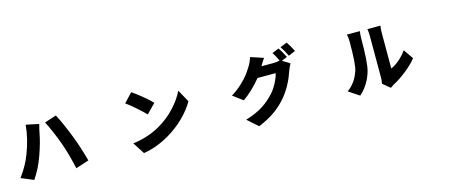

<svg xmlns="http://www.w3.org/2000/svg" viewBox="-49 -1662 6098 2547"><g transform="rotate(-15 3000.0 -389.0)"><path d="M192.4 -336.9Q268.6 -534.2 285.2 -721.7L461.9 -684.6Q440.4 -606.4 434.6 -570.3Q411.1 -440.4 352.5 -276.4Q294.9 -113.3 206.1 15.6L35.2 -55.7Q133.8 -185.5 192.4 -336.9ZM685.5 -347.7Q657.2 -427.7 614.7 -526.9Q572.3 -626 541 -683.6L703.1 -736.3Q771.5 -608.4 851.6 -402.3Q912.1 -247.1 965.8 -48.8L785.2 9.8Q735.4 -209 685.5 -347.7Z M1749 -776.4Q1805.7 -738.3 1886.2 -672.4Q1966.8 -606.4 2008.8 -560.5L1884.8 -433.6Q1844.7 -477.5 1765.6 -546.9Q1686.5 -616.2 1633.8 -653.3ZM1600.6 -112.3Q1812.5 -140.6 1974.6 -234.4Q2104.5 -308.6 2204.6 -416Q2304.7 -523.4 2357.4 -633.8L2451.2 -462.9Q2390.6 -356.4 2288.6 -256.8Q2186.5 -157.2 2061.5 -84Q1884.8 19.5 1704.1 47.9Z M3865.2 -693.4 3788.1 -661.1 3889.6 -597.7Q3860.4 -545.9 3850.6 -515.6Q3787.1 -324.2 3677.7 -188.5Q3602.5 -95.7 3506.3 -26.4Q3410.2 43 3272.5 99.6L3127.9 -28.3Q3277.3 -74.2 3368.7 -133.8Q3460 -193.4 3533.2 -274.4Q3579.1 -325.2 3617.2 -398.9Q3655.3 -472.7 3665 -524.4H3416Q3301.8 -381.8 3164.1 -285.2L3028.3 -385.7Q3110.4 -436.5 3176.8 -499Q3243.2 -561.5 3273.4 -602.5Q3303.7 -643.6 3338.9 -699.2Q3375 -756.8 3391.6 -818.4L3569.3 -759.8Q3537.1 -714.8 3506.8 -661.1H3668Q3718.8 -661.1 3759.8 -671.9Q3721.7 -752 3693.4 -792L3787.1 -830.1Q3823.2 -777.3 3865.2 -693.4ZM3816.4 -839.8 3910.2 -877.9Q3954.1 -814.5 3989.3 -742.2L3894.5 -702.1Q3853.5 -788.1 3816.4 -839.8Z M4672.9 54.7 4525.4 -43Q4641.6 -124 4693.4 -279.3Q4721.7 -361.3 4721.7 -669.9Q4721.7 -730.5 4710.9 -773.4H4888.7Q4880.9 -719.7 4880.9 -671.9Q4880.9 -350.6 4851.6 -239.3Q4804.7 -65.4 4672.9 54.7ZM5091.8 59.6 4991.2 -23.4Q5000 -62.5 5000 -106.4V-679.7Q5000 -701.2 4998 -724.6Q4996.1 -748 4994.1 -760.7L4991.2 -773.4H5170.9Q5163.1 -727.5 5163.1 -678.7V-186.5Q5219.7 -210 5279.3 -261.2Q5338.9 -312.5 5384.8 -377.9L5477.5 -244.1Q5418 -168.9 5321.8 -92.8Q5225.6 -16.6 5139.6 27.3Q5130.9 32.2 5091.8 59.6Z"/></g></svg>

Font: Bpmf Zihi Sans Heavy
Style: Heavy
Weight: 900
Foundry: But Ko
Version: Version 1.320